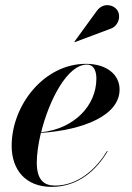

<svg xmlns="http://www.w3.org/2000/svg" viewBox="-20 -719 516 749"><path d="M409 -606C441 -615.5 453.5 -654 438 -678.5C424 -700.5 383 -711 358 -677L270 -556L271.5 -554.5ZM123.5 -85C123.5 -118 129.5 -158.5 139.5 -200.5C306 -212 446.5 -268.5 446.5 -370C446.5 -426.5 398 -470 315 -470C152 -470 25.5 -309 25.5 -150C25.5 -57.5 79 10 181.5 10C285.5 10 357 -56 400 -129L397.5 -130C349.5 -50 276.5 5 194.5 5C153 5 123.5 -15.5 123.5 -85ZM319 -467C347.5 -467 356 -439.5 356 -412.5C356 -307.5 270 -216.5 140.5 -203C171.5 -328.5 242.5 -467 319 -467Z"/></svg>

Font: Bodoni* 72pt Medium
Style: Italic
Weight: 500
Italic angle: -13°
Version: Version 2.3